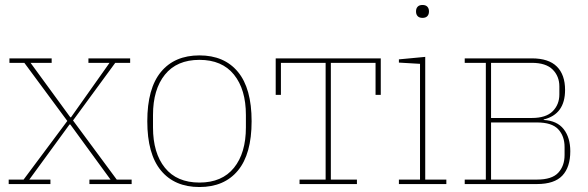

<svg xmlns="http://www.w3.org/2000/svg" viewBox="-20 -741 2367 773"><path d="M15 -18H75L251 -254L78 -488H18V-506H188V-488H103L263 -269H266L421 -488H336V-506H504V-488H444L274 -256L450 -18H510V0H340V-18H425L263 -240H260L98 -18H183V0H15Z M783 -6Q874 -6 922 -65.5Q970 -125 970 -228V-278Q970 -381 922 -440.5Q874 -500 783 -500Q692 -500 644 -440.5Q596 -381 596 -278V-228Q596 -125 644 -65.5Q692 -6 783 -6ZM783 12Q683 12 628 -54.5Q573 -121 573 -253Q573 -385 628 -451.5Q683 -518 783 -518Q883 -518 938 -451.5Q993 -385 993 -253Q993 -121 938 -54.5Q883 12 783 12Z M1186 -18H1291V-488H1111V-359H1090V-506H1513V-359H1492V-488H1312V-18H1417V0H1186Z M1681 -669Q1668 -669 1661.5 -676Q1655 -683 1655 -694V-696Q1655 -707 1661.5 -714Q1668 -721 1681 -721Q1694 -721 1700.5 -714Q1707 -707 1707 -696V-694Q1707 -683 1700.5 -676Q1694 -669 1681 -669ZM1586 -18H1671V-484L1586 -489V-502L1692 -512V-18H1777V0H1586Z M1851 -18H1936V-488H1851V-506H2121Q2189 -506 2222 -473Q2255 -440 2255 -379Q2255 -281 2169 -260V-258Q2223 -255 2249.5 -221Q2276 -187 2276 -132Q2276 -68 2244 -34Q2212 0 2142 0H1851ZM2142 -18Q2202 -18 2227.5 -45.5Q2253 -73 2253 -117V-149Q2253 -193 2227.5 -220.5Q2202 -248 2142 -248H1957V-18ZM2121 -266Q2178 -266 2205 -293Q2232 -320 2232 -361V-393Q2232 -434 2205 -461Q2178 -488 2121 -488H1957V-266Z"/></svg>

Font: IBM Plex Serif Thin
Style: Regular
Weight: 100
Designer: Mike Abbink, Paul van der Laan, Pieter van Rosmalen
Foundry: Bold Monday
Version: Version 3.001